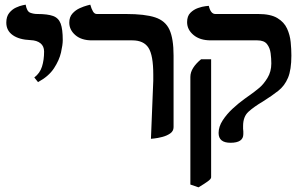

<svg xmlns="http://www.w3.org/2000/svg" viewBox="-20 -582 1296 823"><path d="M143 -230 127 -250Q151 -268 160 -296.5Q169 -325 169 -361Q169 -384 153.5 -396.5Q138 -409 111 -410Q62 -412 34.5 -431.5Q7 -451 7 -485Q7 -511 19.5 -526.5Q32 -542 48.5 -549.5Q65 -557 77.5 -559.5Q90 -562 90 -562Q95 -533 109.5 -527.5Q124 -522 140 -522Q184 -522 207.5 -513.5Q231 -505 240 -481Q249 -457 249 -410Q249 -390 241.5 -357Q234 -324 211.5 -289.5Q189 -255 143 -230Z M627 13 637 -236V-262Q637 -345 616.5 -377Q596 -409 547 -409H374Q329 -409 303 -431.5Q277 -454 277 -485Q277 -509 290.5 -524Q304 -539 322 -547Q340 -555 353.5 -558.5Q367 -562 367 -562Q372 -544 378.5 -533Q385 -522 395 -522H520Q601 -522 645 -507.5Q689 -493 706.5 -454.5Q724 -416 724 -344V-37Q724 -20 709.5 -10Q695 0 675.5 5Q656 10 641.5 11.5Q627 13 627 13Z M1022 -42V-30Q1023 -25 1023 -19Q1023 -13 1023 -7Q1023 30 968 30Q917 30 917 -12Q917 -39 934.5 -66Q952 -93 977.5 -116.5Q1003 -140 1028 -158Q1053 -176 1067 -186Q1073 -190 1091.5 -205.5Q1110 -221 1126.5 -248Q1143 -275 1143 -310Q1143 -331 1140 -354Q1137 -377 1124.5 -393Q1112 -409 1083 -409H883Q837 -409 809.5 -432Q782 -455 782 -487Q782 -513 796 -527Q810 -541 828.5 -547.5Q847 -554 861 -555.5Q875 -557 875 -557Q883 -522 903 -522H1087Q1140 -522 1169 -504.5Q1198 -487 1210.5 -459.5Q1223 -432 1226 -401.5Q1229 -371 1229 -344Q1229 -283 1214.5 -248.5Q1200 -214 1172.5 -192.5Q1145 -171 1107 -147Q1068 -124 1045 -103Q1022 -82 1022 -42ZM831 221 796 209V-252Q796 -272 808 -291Q820 -310 842 -328H885V178Q885 185 870.5 195.5Q856 206 831 221Z"/></svg>

Font: Libertinus Serif SemiBold
Style: Regular
Weight: 600
Designer: Philipp H. Poll, Khaled Hosny
Foundry: Caleb Maclennan
Version: Version 7.051;RELEASE